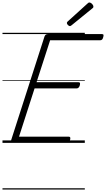

<svg xmlns="http://www.w3.org/2000/svg" viewBox="-20 -1149 853 1544"><path d="M93 0Q78 0 72 -5.5Q66 -11 70 -23L338 -856Q342 -866 348.5 -870.5Q355 -875 370 -875H799Q810 -875 812 -869Q814 -863 810 -850Q807 -837 801 -831Q795 -825 784 -825H383L274 -488H610Q621 -488 623 -481.5Q625 -475 622 -463Q618 -450 611.5 -444Q605 -438 596 -438H258L133 -50H532Q542 -50 544.5 -44Q547 -38 544 -25Q540 -12 533.5 -6Q527 0 518 0ZM542 -939Q535 -939 526.5 -947.5Q518 -956 518 -963Q518 -966 518.5 -968.5Q519 -971 523 -975L683 -1120Q688 -1124 691 -1126.5Q694 -1129 698 -1129Q705 -1129 712.5 -1124Q720 -1119 725.5 -1111Q731 -1103 731 -1097Q731 -1093 730 -1089.5Q729 -1086 723 -1082L556 -946Q551 -943 548.5 -941Q546 -939 542 -939ZM0 365H662V375H0ZM0 -20H662V0H0ZM0 -505H662V-500H0ZM0 -885H662V-875H0Z"/></svg>

Font: Playwrite DK Loopet Guides
Style: Regular
Weight: 400
Designer: Veronika Burian, José Scaglione
Foundry: TypeTogether
Version: Version 1.003